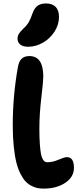

<svg xmlns="http://www.w3.org/2000/svg" viewBox="-20 -1086 450 1117"><path d="M144 -814Q114.3 -814 98.1 -826.7Q82 -839.4 82 -860.8Q82 -876.5 89.8 -889.2Q97.7 -901.9 115.2 -918.9Q136.2 -938 147.2 -957Q158.2 -976.1 168.9 -1007.8Q180.7 -1040 199.2 -1053Q217.8 -1065.9 247.1 -1065.9Q284.2 -1065.9 303.7 -1046.1Q323.2 -1026.4 323.2 -987.8Q323.2 -942.9 297.4 -902.3Q271.5 -861.8 230 -837.9Q188.5 -814 144 -814ZM234.9 11.2Q215.3 11.2 199.5 8.3Q183.6 5.4 164.3 -4.2Q145 -13.7 129.9 -29.3Q114.7 -44.9 100.1 -73Q85.4 -101.1 75.7 -138.9Q65.9 -176.8 60.1 -232.4Q54.2 -288.1 54.2 -356.9Q54.2 -528.3 84 -694.8Q89.8 -729 106 -744.4Q122.1 -759.8 150.9 -759.8Q231.9 -759.8 231.9 -640.1Q231.9 -614.7 220.5 -518.3Q209 -421.9 209 -336.9Q209 -285.2 211.7 -248.3Q214.4 -211.4 218.3 -191.2Q222.2 -170.9 229 -159.4Q235.8 -147.9 241.9 -145Q248 -142.1 256.8 -142.1Q286.6 -142.1 320.8 -157Q355 -171.9 369.1 -171.9Q410.2 -171.9 410.2 -109.9Q410.2 -55.7 359.4 -22.2Q308.6 11.2 234.9 11.2Z"/></svg>

Font: Shantell Sans Irregular
Style: Bold
Weight: 700
Designer: Stephen Nixon, Anya Danilova, Shantell Martin
Foundry: Arrow Type
Version: Version 1.006;[9816181b4]